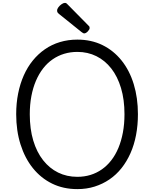

<svg xmlns="http://www.w3.org/2000/svg" viewBox="-20 -1289 1067 1328"><path d="M515 19Q418 19 340.5 -19Q263 -57 207.5 -126Q152 -195 122 -290Q92 -385 92 -499Q92 -575 105.5 -642.5Q119 -710 144.5 -767.5Q170 -825 207 -870.5Q244 -916 291 -948.5Q338 -981 394.5 -998Q451 -1015 515 -1015Q611 -1015 688 -977.5Q765 -940 820.5 -871Q876 -802 905 -707Q934 -612 934 -499Q934 -423 921 -355Q908 -287 882.5 -229.5Q857 -172 820.5 -126Q784 -80 737 -48Q690 -16 634.5 1.5Q579 19 515 19ZM515 -66Q563 -66 605.5 -79Q648 -92 684.5 -117.5Q721 -143 750 -180.5Q779 -218 799 -266Q819 -314 830 -372.5Q841 -431 841 -499Q841 -600 817 -680Q793 -760 749.5 -815.5Q706 -871 646.5 -900.5Q587 -930 515 -930Q467 -930 424 -917Q381 -904 344 -878.5Q307 -853 278 -815.5Q249 -778 228.5 -730Q208 -682 197 -624Q186 -566 186 -499Q186 -397 210 -317Q234 -237 278 -181Q322 -125 382 -95.5Q442 -66 515 -66ZM562 -1058Q558 -1058 553.5 -1061Q549 -1064 543 -1068L390 -1191Q380 -1199 377.5 -1204Q375 -1209 375 -1216Q375 -1227 384 -1239Q393 -1251 406 -1260Q419 -1269 429 -1269Q435 -1269 439.5 -1266Q444 -1263 448 -1258L591 -1113Q598 -1107 599 -1103Q600 -1099 600 -1095Q600 -1085 587 -1071.5Q574 -1058 562 -1058Z"/></svg>

Font: Playwrite NG Modern
Style: Regular
Weight: 400
Designer: Veronika Burian, José Scaglione
Foundry: TypeTogether
Version: Version 1.002